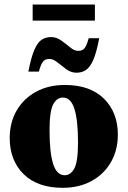

<svg xmlns="http://www.w3.org/2000/svg" viewBox="-20 -836 578 870"><path d="M264 15Q149.5 15 86.8 -47.2Q24 -109.5 24 -210.5Q24 -281 55.5 -335.2Q87 -389.5 143.2 -420.2Q199.5 -451 274 -451Q388.5 -451 451.2 -388.8Q514 -326.5 514 -225.5Q514 -155.5 482.5 -101Q451 -46.5 394.8 -15.8Q338.5 15 264 15ZM273 -42Q300.5 -42 317 -73.2Q333.5 -104.5 333.5 -190.5Q333.5 -291 317.2 -342.5Q301 -394 265 -394Q237.5 -394 221 -363Q204.5 -332 204.5 -245.5Q204.5 -145 220.8 -93.5Q237 -42 273 -42ZM429.5 -663Q417.5 -598.5 402.8 -564.8Q388 -531 369.5 -518.8Q351 -506.5 326.5 -506.5Q302 -506.5 280.5 -522.2Q259 -538 240 -553.5Q221 -569 203.5 -569Q185 -569 175.2 -557.2Q165.5 -545.5 156 -511.5H108.5Q121 -576 135.5 -609.8Q150 -643.5 168.5 -655.8Q187 -668 211.5 -668Q236 -668 257.5 -652.5Q279 -637 298 -621.2Q317 -605.5 334.5 -605.5Q353 -605.5 362.8 -617.2Q372.5 -629 382 -663ZM128 -742.5V-815.5H410V-742.5Z"/></svg>

Font: Newsreader 16pt ExtraBold
Style: Regular
Weight: 800
Designer: Hugues Gentile
Foundry: Production Type
Version: Version 1.003; ttfautohint (v1.8.3)